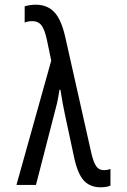

<svg xmlns="http://www.w3.org/2000/svg" viewBox="-20 -787 540 817"><path d="M295 -119 256 -301Q247 -343 237 -405H233Q227 -365 222 -345L133 0H50L198 -529L179 -620Q170 -661 156.5 -679Q143 -697 117 -697Q99 -697 85 -691V-760Q108 -767 132 -767Q181 -767 211 -735.5Q241 -704 258 -628L369 -134Q378 -96 389.5 -79.5Q401 -63 422 -63Q437 -63 450 -68V3Q433 10 408 10Q363 10 336.5 -19Q310 -48 295 -119Z"/></svg>

Font: Noto Sans Mono UI Cond
Style: Regular
Weight: 400
Width: 3
Monospace: yes
Designer: Monotype Design team
Foundry: Monotype Imaging Inc.
Version: Version 1.000